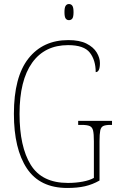

<svg xmlns="http://www.w3.org/2000/svg" viewBox="-20 -923 583 953"><path d="M314 10Q178 10 113.5 -87Q49 -184 49 -358Q49 -541 121 -632.5Q193 -724 319 -724Q375 -724 409.5 -706.5Q444 -689 460 -662.5Q476 -636 476 -610Q476 -565 455 -565Q455 -624 426 -661.5Q397 -699 318 -699Q202 -699 139.5 -611.5Q77 -524 77 -358Q77 -195 132.5 -105Q188 -15 317 -15Q356 -15 390.5 -21.5Q425 -28 446 -40V-222Q446 -258 442 -275Q438 -292 425 -297.5Q412 -303 386 -303H368V-323H536V-303H528Q504 -303 492.5 -297.5Q481 -292 477.5 -275Q474 -258 474 -222V-27Q439 -7 401.5 1.5Q364 10 314 10ZM322 -823Q312 -823 306 -831Q300 -839 300 -863Q300 -886 306 -894.5Q312 -903 322 -903Q333 -903 339 -894.5Q345 -886 345 -863Q345 -839 339 -831Q333 -823 322 -823Z"/></svg>

Font: Noto Serif Sinhala Condensed Thin
Style: Regular
Weight: 100
Width: 3
Designer: Jelle Bosma - Monotype Design Team
Foundry: Monotype Imaging Inc.
Version: Version 2.007; ttfautohint (v1.8.4.7-5d5b)